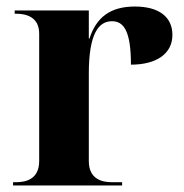

<svg xmlns="http://www.w3.org/2000/svg" viewBox="-20 -568 563 588"><path d="M20 0H354V-10H323C294 -10 252 -18 252 -75V-343C252 -465 282 -503 323 -503C360 -503 381 -471 381 -370C460 -370 508 -404 508 -461C508 -516 467 -548 393 -548C318 -548 275 -515 254 -450H252V-536H25V-526H29C57 -526 100 -518 100 -465V-75C100 -18 58 -10 29 -10H20Z"/></svg>

Font: Noto Serif Display
Style: Bold
Weight: 700
Designer: Monotype Design Team
Foundry: Monotype Imaging Inc.
Version: Version 2.009